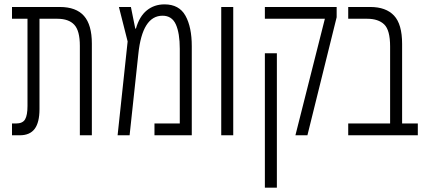

<svg xmlns="http://www.w3.org/2000/svg" viewBox="-20 -620 1940 880"><path d="M35 0V-54H53Q84 -54 95 -73Q106 -92 106 -134V-534H35V-588H254Q329 -588 365 -547Q401 -506 401 -420V0H346V-410Q346 -479 320.5 -506.5Q295 -534 243 -534H161V-120Q161 -59 139 -29.5Q117 0 71 0Z M734 -600Q801 -600 830 -548Q859 -496 859 -408V0H688V-54H804V-396Q804 -468 786 -508Q768 -548 725 -548Q632 -548 614 -372L574 0H519L565 -430L525 -588H580L600 -489H603Q619 -545 653 -572.5Q687 -600 734 -600Z M994 0V-588H1049V0Z M1334 0 1469 -534H1194V-588H1523V-541L1389 0ZM1194 240V-376H1249V240Z M1576 0V-54H1768V-407Q1768 -482 1741 -508Q1714 -534 1663 -534H1576V-588H1677Q1749 -588 1786 -548.5Q1823 -509 1823 -419V-54H1895V0Z"/></svg>

Font: Noto Sans Hebrew ExtraCondensed Light
Style: Regular
Weight: 300
Width: 2
Designer: Monotype Design Team
Foundry: Monotype Imaging Inc.
Version: Version 2.004; ttfautohint (v1.8.4.7-5d5b)